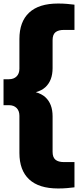

<svg xmlns="http://www.w3.org/2000/svg" viewBox="-20 -838 442 1088"><path d="M309 230Q200.5 230 145.2 178.5Q90 127 90 29V-182Q90 -210 74 -226Q58 -242 30.5 -242H0V-389H30.5Q58 -389 74 -405Q90 -421 90 -448.5V-617Q90 -715 145.2 -766.5Q200.5 -818 309 -818Q336.5 -818 359.5 -816Q382.5 -814 402 -811.5V-668.5H342.5Q310.5 -668.5 294.2 -655.2Q278 -642 278 -610.5V-452Q278 -381.5 237 -343.8Q196 -306 98 -304.5V-326Q196 -325 237 -287.2Q278 -249.5 278 -179V22.5Q278 53.5 294.2 67Q310.5 80.5 342.5 80.5H402V223.5Q382.5 226 359.5 228Q336.5 230 309 230Z"/></svg>

Font: Encode Sans Condensed Thin ExtraBold
Style: Regular
Weight: 800
Version: Version 3.002